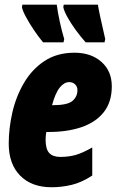

<svg xmlns="http://www.w3.org/2000/svg" viewBox="-20 -786 501 816"><path d="M199.2 9.8Q114.3 9.8 65.7 -39.6Q17.1 -88.9 17.1 -175.8Q17.1 -240.7 32.7 -308.6Q48.3 -376.5 82 -433.8Q115.7 -491.2 168.9 -526.6Q222.2 -562 296.9 -562Q366.7 -562 410.9 -523.2Q455.1 -484.4 455.1 -418.9Q455.1 -352.1 420.9 -309.1Q386.7 -266.1 326.4 -245.6Q266.1 -225.1 187 -225.1H176.8Q173.8 -208.5 173.8 -192.9Q173.8 -151.9 189.5 -135.5Q205.1 -119.1 235.8 -119.1Q272 -119.1 301.3 -127.4Q330.6 -135.7 372.1 -159.2V-40Q327.6 -10.7 285.2 -0.5Q242.7 9.8 199.2 9.8ZM201.2 -338.9H203.1Q267.1 -338.9 288.1 -357.2Q309.1 -375.5 309.1 -402.8Q309.1 -418 299.1 -427.5Q289.1 -437 273.9 -437Q252.9 -437 234.1 -414.1Q215.3 -391.1 201.2 -338.9ZM344.2 -606Q322.3 -630.4 301.5 -658.9Q280.8 -687.5 266.4 -713.6Q252 -739.7 249 -755.9L251 -766.1H396Q398.9 -748 406.7 -711.4Q414.6 -674.8 427.2 -620.1L424.3 -606ZM163.1 -606Q145 -627.4 125 -657Q105 -686.5 90.3 -713.9Q75.7 -741.2 73.2 -755.9L75.2 -766.1H221.2Q225.1 -735.4 233.9 -694.6Q242.7 -653.8 252.9 -620.1L250 -606Z"/></svg>

Font: Open Sans Condensed ExtraBold
Style: Italic
Weight: 800
Width: 3
Italic angle: -12°
Designer: Monotype Design Team
Foundry: Monotype Imaging Inc.
Version: Version 3.003; ttfautohint (v1.8.4)